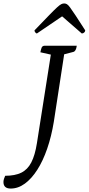

<svg xmlns="http://www.w3.org/2000/svg" viewBox="-136 -906 514 1113"><path d="M-74 187Q-116 187 -116 149Q-116 141 -113 131Q-110 121 -106 113Q-49 113 -12.5 95Q24 77 45.5 35.5Q67 -6 78 -76L161 -604L174 -586L98 -603Q101 -618 105 -629Q109 -640 122 -641H309Q307 -625 302 -616Q297 -607 289 -605L220 -587L238 -604L176 -200Q162 -115 137.5 -44Q113 27 80 78.5Q47 130 8 158.5Q-31 187 -74 187ZM236 -886Q244 -886 251.5 -882Q259 -878 270 -863Q281 -848 302 -816.5Q323 -785 358 -730Q358 -723 352 -717.5Q346 -712 338 -712L214 -820H237L78 -712Q74 -712 69 -717.5Q64 -723 64 -730Q117 -785 147.5 -816.5Q178 -848 194.5 -863Q211 -878 219.5 -882Q228 -886 236 -886Z"/></svg>

Font: Petrona
Style: Italic
Weight: 400
Italic angle: -9°
Designer: Ringo R. Seeber
Foundry: Ringo R. Seeber
Version: Version 2.001; ttfautohint (v1.8.3)